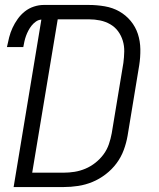

<svg xmlns="http://www.w3.org/2000/svg" viewBox="-20 -755 640 775"><path d="M35 0 147 -676Q135 -675 125 -668Q115 -661 107.5 -651.5Q100 -642 94.5 -631.5Q89 -621 85 -610Q81 -599 78.5 -587.5Q76 -576 74 -565H8Q12 -585 17 -604.5Q22 -624 30.5 -642.5Q39 -661 51.5 -678.5Q64 -696 80.5 -709Q97 -722 117 -728.5Q137 -735 156 -735H339Q371 -735 403 -729.5Q435 -724 461.5 -709Q488 -694 507.5 -670.5Q527 -647 536.5 -618Q546 -589 546.5 -556.5Q547 -524 542 -492L495 -207Q490 -178 479.5 -149.5Q469 -121 450.5 -96Q432 -71 406.5 -51.5Q381 -32 353 -20.5Q325 -9 295.5 -4.5Q266 0 237 0ZM110 -58H237Q259 -58 281 -61.5Q303 -65 324.5 -74Q346 -83 365 -98Q384 -113 398 -132Q412 -151 419.5 -173Q427 -195 431 -217L478 -501Q481 -524 481.5 -547Q482 -570 475.5 -591Q469 -612 456.5 -629Q444 -646 425 -657Q406 -668 384 -672.5Q362 -677 339 -677H213Z"/></svg>

Font: Iosevka Aile Light Oblique
Style: Regular
Weight: 300
Italic angle: -9°
Designer: Belleve Invis
Foundry: Belleve Invis
Version: Version 31.1.0; ttfautohint (v1.8.4)